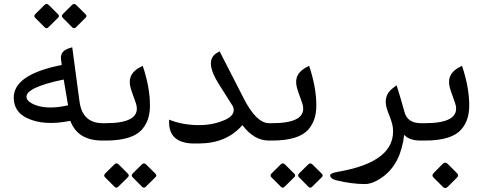

<svg xmlns="http://www.w3.org/2000/svg" viewBox="-20 -724 2485 989"><path d="M509.8 -89.4Q509.8 -89.4 517.6 -89.4Q534.7 -89.4 534.7 -47.9V-44.9Q534.7 0 517.6 0H507.3Q379.9 0 342.3 -101.6Q204.6 -73.7 117.2 -116.7Q51.8 -148.9 50.8 -219.2Q48.8 -340.3 297.9 -389.2Q294.4 -416.5 293.9 -422.9Q291 -463.9 342.8 -477.5L352.1 -480.5L389.6 -200.7Q404.8 -89.4 509.8 -89.4ZM330.6 -181.6 308.1 -314.5Q107.4 -272.5 116.7 -221.2Q120.6 -199.7 159.2 -184.1Q225.6 -157.7 330.6 -181.6ZM232.1 -697.5 278.6 -651Q288.1 -641.6 279.2 -632.7L229.9 -584Q219.9 -573.5 210 -583.4L160.7 -632.7Q152.4 -641.6 162.3 -652.1L208.9 -698.1Q219.9 -709.7 232.1 -697.5ZM373.3 -697.5 420.4 -651Q429.8 -641.6 421 -632.7L371.7 -584Q361.7 -573.5 351.7 -583.4L303 -632.7Q293.6 -641.6 304.7 -652.6L350.6 -698.1Q361.7 -709.7 373.3 -697.5Z M592 123.8 638.5 170.3Q647.9 179.7 639.1 188.6L589.8 237.3Q579.8 247.8 569.8 237.9L520.5 188.6Q512.2 179.7 522.2 169.2L568.7 123.2Q579.8 111.6 592 123.8ZM733.2 123.8 780.3 170.3Q789.7 179.7 780.8 188.6L731.5 237.3Q721.6 247.8 711.6 237.9L662.9 188.6Q653.5 179.7 664.5 168.6L710.5 123.2Q721.6 111.6 733.2 123.8ZM524.4 -89.4Q699.7 -89.4 683.6 -178.7Q681.6 -188.5 674.3 -208.5Q657.2 -254.9 652.8 -271Q632.3 -345.2 707.5 -380.9L715.3 -384.8Q752.9 -272.9 752.4 -179.2Q752.4 -104 711.9 -57.6Q662.1 0 524.9 0H512.7Q476.1 0 476.1 -44.9V-47.9Q476.1 -89.4 512.7 -89.4Z M1366.7 -89.4Q1366.7 -89.4 1374.5 -89.4Q1391.6 -89.4 1391.6 -47.9V-44.9Q1391.6 0 1374.5 0H1364.3Q1288.6 0 1228.5 -79.6Q1147.9 13.7 1007.3 15.1Q979 15.6 970.2 15.1Q851.1 9.8 851.1 -93.3V-107.9Q913.6 -81.5 995.6 -79.6Q1073.7 -77.6 1140.1 -106.9Q1191.4 -129.9 1182.6 -168.5Q1181.6 -173.8 1177.2 -180.2L1108.9 -288.1Q1027.8 -415 1101.1 -453.6L1111.3 -459.5L1236.3 -215.3Q1300.8 -89.4 1366.7 -89.4Z M1448.9 123.8 1495.4 170.3Q1504.8 179.7 1496 188.6L1446.7 237.3Q1436.7 247.8 1426.8 237.9L1377.5 188.6Q1369.2 179.7 1379.1 169.2L1425.7 123.2Q1436.7 111.6 1448.9 123.8ZM1590.1 123.8 1637.2 170.3Q1646.6 179.7 1637.8 188.6L1588.5 237.3Q1578.5 247.8 1568.5 237.9L1519.8 188.6Q1510.4 179.7 1521.5 168.6L1567.4 123.2Q1578.5 111.6 1590.1 123.8ZM1381.3 -89.4Q1556.6 -89.4 1540.5 -178.7Q1538.6 -188.5 1531.2 -208.5Q1514.2 -254.9 1509.8 -271Q1489.3 -345.2 1564.5 -380.9L1572.3 -384.8Q1609.9 -272.9 1609.4 -179.2Q1609.4 -104 1568.8 -57.6Q1519 0 1381.8 0H1369.6Q1333 0 1333 -44.9V-47.9Q1333 -89.4 1369.6 -89.4Z M2147 0Q2087.4 0 2062 -29.8Q2044.9 118.7 1953.1 186Q1901.4 224.1 1859.4 224.1Q1792.5 224.1 1711.9 204.6Q1684.1 197.8 1680.7 181.2Q1677.7 168.5 1719.7 161.1Q2020.5 109.9 2003.9 -64.5Q2001.5 -91.3 1978 -148.4Q1946.8 -227.1 2002.9 -269.5L2022.9 -284.7Q2046.4 -210.9 2063.5 -147Q2078.6 -89.4 2149.4 -89.4H2162.1Q2179.2 -89.4 2179.2 -47.9V-44.9Q2179.2 0 2162.1 0Z M2287.2 121.1 2334.2 168.2Q2345.3 179.2 2334.8 189.8L2285.5 239Q2273.3 250.7 2261.7 239L2212.9 190.3Q2201.3 179.2 2214.6 166.5L2260 120.5Q2273.3 107.2 2287.2 121.1ZM2168.9 -89.4Q2344.2 -89.4 2328.1 -178.7Q2326.2 -188.5 2318.8 -208.5Q2301.8 -254.9 2297.4 -271Q2276.9 -345.2 2352.1 -380.9L2359.9 -384.8Q2397.5 -272.9 2397 -179.2Q2397 -104 2356.4 -57.6Q2306.6 0 2169.4 0H2157.2Q2120.6 0 2120.6 -44.9V-47.9Q2120.6 -89.4 2157.2 -89.4Z"/></svg>

Font: Gandom FD
Style: FD
Weight: 400
Foundry: DejaVu fonts team - Redesigned by Saber Rastikerdar - Based on Samim Font
Version: Version 0.6